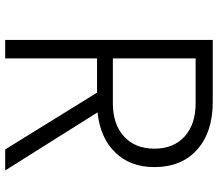

<svg xmlns="http://www.w3.org/2000/svg" viewBox="-70 -770 840 740"><g transform="rotate(90 350.0 -400.0)"><path d="M134 0V-800H373Q489 -800 556.5 -740Q624 -680 624 -575Q624 -482 567.5 -424Q511 -366 413 -356L637 0H556L337 -354H205V0ZM205 -415H378Q459 -415 506 -458Q553 -501 553 -575Q553 -649 506 -691.5Q459 -734 378 -734H205Z"/></g></svg>

Font: Martian Mono ExtraLight
Style: Regular
Weight: 200
Monospace: yes
Designer: Roman Shamin
Foundry: Evil Martians
Version: Version 1.000; ttfautohint (v1.8.4.7-5d5b)